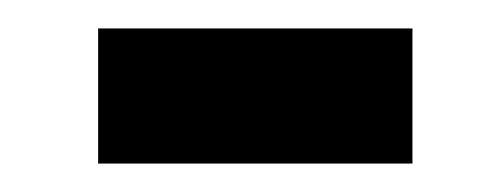

<svg xmlns="http://www.w3.org/2000/svg" viewBox="-20 -325 353 135"><path d="M49 -305H270V-210H49Z"/></svg>

Font: Rosario Light
Style: Bold
Weight: 700
Version: Version 1.101; ttfautohint (v1.8.1.43-b0c9)